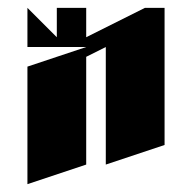

<svg xmlns="http://www.w3.org/2000/svg" viewBox="-20 -520 440 490"><path d="M50 -500 125 -425V-500H200V-425L350 -500H400V-150L250 -100V-400L200 -375V-100L50 -50V-350L200 -400H50Z"/></svg>

Font: SOV_Meka
Style: Book
Weight: 400
Version: Version 1.00